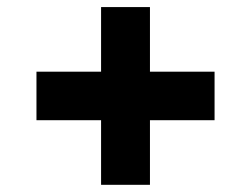

<svg xmlns="http://www.w3.org/2000/svg" viewBox="-20 -553 702 537"><path d="M262.7 -216.8H82V-352.5H262.7V-533.2H399.4V-352.5H580.1V-216.8H399.4V-36.1H262.7Z"/></svg>

Font: Pretendard JP ExtraBold
Style: Regular
Weight: 800
Designer: Base glyphs from Inter by Rasmus Andersson; Hangeul glyphs from Noto Sans CJK(Source Han Sans) by Jang Soo-young and Kan
Foundry: Kil Hyung-jin
Version: Version 1.309